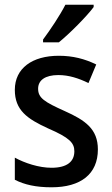

<svg xmlns="http://www.w3.org/2000/svg" viewBox="-20 -786 475 816"><path d="M378 -756V-766H258C235 -721 195 -661 163 -618V-606H230C276 -643 350 -718 378 -756ZM396 -151C396 -238 342 -275 255 -314C168 -353 142 -370 142 -409C142 -445 172 -467 228 -467C273 -467 315 -453 356 -433L389 -512C340 -536 289 -549 230 -549C117 -549 43 -496 43 -404C43 -318 95 -281 185 -240C275 -201 296 -179 296 -143C296 -100 266 -73 199 -73C145 -73 85 -93 43 -116V-22C84 -1 133 10 199 10C323 10 396 -46 396 -151Z"/></svg>

Font: Noto Sans Arabic UI SmCn Md
Style: Regular
Weight: 500
Width: 4
Designer: Monotype Design Team, Nadine Chahine and Nizar Qandah
Foundry: Monotype Imaging Inc.
Version: Version 2.010